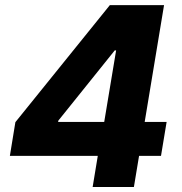

<svg xmlns="http://www.w3.org/2000/svg" viewBox="-20 -748 727 768"><path d="M19.5 -124.5 41.5 -259.3 419.4 -727.5H537.6L507.3 -546.4H439L213.4 -265.6L212.4 -260.3H646.5L624 -124.5ZM350.6 0 377.9 -165.5 391.1 -225.6 474.6 -727.5H636.2L515.6 0Z"/></svg>

Font: Inter 16pt ExtraBold
Style: Italic
Weight: 800
Italic angle: -9.3988°
Version: Version 4.001;git-66647c0bb